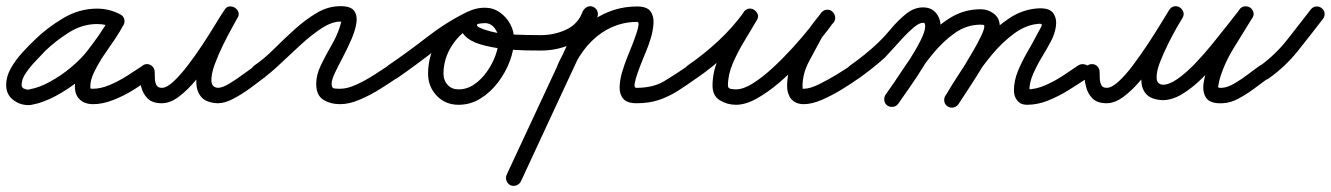

<svg xmlns="http://www.w3.org/2000/svg" viewBox="-32 -310 4318 623"><path d="M359 -263Q368 -258 371 -248.5Q374 -239 369 -229Q364 -220 354.5 -217Q345 -214 335 -219Q322 -226 310.5 -229Q299 -232 283 -232Q235 -232 191.5 -204.5Q148 -177 115 -145Q104 -133 85.5 -114Q67 -95 52.5 -74Q38 -53 38 -34Q38 -26 45.5 -22.5Q53 -19 60 -19Q62 -19 63 -20Q94 -25 130.5 -45Q167 -65 198.5 -91.5Q230 -118 249 -142Q270 -169 289 -196Q308 -223 324 -252Q330 -263 339.5 -264.5Q349 -266 358 -262Q366 -258 370 -249Q374 -240 368 -229Q362 -216 355 -205Q355 -205 355 -206Q355 -206 355 -206Q353 -202 350 -197.5Q347 -193 344 -188Q344 -188 344 -188Q344 -188 344 -188Q332 -170 319.5 -152Q307 -134 295 -116Q295 -116 295 -116Q295 -115 295 -115Q284 -98 272.5 -74Q261 -50 261 -29Q261 -23 262 -22.5Q263 -22 270 -22Q295 -22 324.5 -34.5Q354 -47 382 -65Q410 -83 431 -97Q431 -97 431 -97Q431 -97 431 -97Q439 -103 449 -101.5Q459 -100 465 -91Q471 -83 469.5 -73Q468 -63 459 -57Q434 -39 402 -19Q370 1 335.5 14.5Q301 28 270 28Q243 28 227 13Q211 -2 211 -29Q211 -57 224.5 -88Q238 -119 253 -143Q253 -143 253 -142Q253 -142 253 -142Q264 -161 277 -179Q290 -197 302 -216Q302 -216 302 -216Q302 -216 302 -216Q305 -220 307.5 -224Q310 -228 313 -232Q313 -232 313 -232Q313 -233 313 -233Q319 -241 324 -251Q329 -262 338.5 -263.5Q348 -265 357 -261Q365 -257 369.5 -248Q374 -239 368 -228Q351 -197 331 -168.5Q311 -140 289 -112Q266 -82 229 -52Q192 -22 150.5 0.5Q109 23 71 30Q66 31 60 31Q32 31 10 13.5Q-12 -4 -12 -34Q-12 -62 3.5 -89Q19 -116 40.5 -139.5Q62 -163 81 -181Q121 -220 173 -251Q225 -282 283 -282Q323 -282 359 -263Q359 -263 359 -263Q359 -263 359 -263Z M420 -77Q420 -87 427.5 -94.5Q435 -102 445 -102Q455 -102 462.5 -94.5Q470 -87 470 -77Q470 -68 470.5 -55.5Q471 -43 475.5 -34Q480 -25 493 -25Q509 -25 531 -45.5Q553 -66 577.5 -98Q602 -130 625 -165Q648 -200 666.5 -230.5Q685 -261 696 -277Q702 -288 712 -289Q722 -290 730 -285Q738 -280 741.5 -271Q745 -262 738 -251Q735 -245 721.5 -221Q708 -197 692 -164.5Q676 -132 664.5 -100.5Q653 -69 654 -47.5Q655 -26 676 -25Q676 -25 676 -25Q675 -25 675 -25Q690 -25 713.5 -39.5Q737 -54 760 -71Q783 -88 796 -97Q796 -97 796 -97Q796 -97 796 -97Q804 -103 814.5 -101.5Q825 -100 830 -91Q836 -83 834.5 -72.5Q833 -62 824 -57Q806 -43 780 -24Q754 -5 726 10Q698 25 675 25Q675 25 674 25Q674 25 674 25Q636 23 620.5 4Q605 -15 605 -44.5Q605 -74 616 -108.5Q627 -143 642.5 -176.5Q658 -210 672.5 -236.5Q687 -263 696 -277Q702 -287 712 -288.5Q722 -290 730 -285Q738 -280 741.5 -270.5Q745 -261 738 -251Q724 -228 703.5 -194Q683 -160 657.5 -122Q632 -84 604 -50.5Q576 -17 548 4Q520 25 493 25Q463 25 447.5 10Q432 -5 426 -28.5Q420 -52 420 -77Q420 -77 420 -77Q420 -77 420 -77Z M787 -63Q782 -71 783.5 -81.5Q785 -92 794 -98Q825 -119 857.5 -151.5Q890 -184 925 -215.5Q960 -247 996.5 -268.5Q1033 -290 1073 -290Q1106 -290 1117 -275Q1128 -260 1124.5 -236Q1121 -212 1108.5 -183Q1096 -154 1081 -125.5Q1066 -97 1055 -74Q1044 -51 1044 -38Q1044 -24 1052.5 -23Q1061 -22 1072 -22Q1095 -22 1124.5 -35.5Q1154 -49 1182 -67Q1210 -85 1228 -97Q1236 -103 1246.5 -101.5Q1257 -100 1262 -91Q1268 -83 1266.5 -72.5Q1265 -62 1256 -57Q1233 -41 1201 -21Q1169 -1 1135 13.5Q1101 28 1072 28Q1040 28 1017 13.5Q994 -1 994 -38Q994 -67 1009.5 -99Q1025 -131 1043 -162Q1061 -193 1070 -221Q1074 -236 1075 -238Q1076 -240 1073 -240Q1045 -240 1012 -218.5Q979 -197 944.5 -165.5Q910 -134 878.5 -104Q847 -74 822 -56Q814 -51 803.5 -52.5Q793 -54 787 -63Z M1221 -63Q1216 -71 1217.5 -81.5Q1219 -92 1228 -98Q1291 -141 1353.5 -189.5Q1416 -238 1485 -272Q1497 -277 1505.5 -273Q1514 -269 1518 -260Q1523 -251 1520.5 -241.5Q1518 -232 1507 -227Q1463 -206 1435 -163Q1407 -120 1407 -71Q1407 -49 1420.5 -34.5Q1434 -20 1456 -20Q1483 -20 1506.5 -36Q1530 -52 1548 -77.5Q1566 -103 1576 -131Q1586 -159 1586 -183Q1586 -201 1573.5 -218Q1561 -235 1541 -235Q1538 -235 1527.5 -234Q1517 -233 1516 -230Q1516 -230 1516 -230Q1516 -230 1516 -230Q1514 -225 1524 -220.5Q1534 -216 1537 -215Q1579 -200 1629 -198Q1679 -196 1723 -196Q1733 -196 1740.5 -188.5Q1748 -181 1748 -171Q1748 -161 1740.5 -153.5Q1733 -146 1723 -146Q1708 -146 1674 -146.5Q1640 -147 1600.5 -151.5Q1561 -156 1527 -166Q1493 -176 1475 -195.5Q1457 -215 1468 -246Q1468 -246 1468 -246Q1468 -246 1468 -246Q1476 -269 1497.5 -277Q1519 -285 1541 -285Q1568 -285 1589.5 -270Q1611 -255 1623.5 -232Q1636 -209 1636 -183Q1636 -148 1622 -111Q1608 -74 1583.5 -42Q1559 -10 1526.5 10Q1494 30 1456 30Q1413 30 1385 0.5Q1357 -29 1357 -71Q1357 -134 1393 -190Q1429 -246 1486 -272Q1497 -277 1506 -273Q1515 -269 1519 -260Q1523 -252 1520.5 -242Q1518 -232 1507 -227Q1440 -194 1379 -146.5Q1318 -99 1256 -56Q1248 -51 1237.5 -52.5Q1227 -54 1221 -63Z M1723 -146Q1713 -146 1705.5 -153.5Q1698 -161 1698 -171Q1698 -181 1705.5 -188.5Q1713 -196 1723 -196Q1766 -196 1804.5 -213.5Q1843 -231 1860 -274Q1864 -283 1873.5 -287.5Q1883 -292 1892 -288Q1902 -284 1906 -274.5Q1910 -265 1906 -255Q1883 -198 1832.5 -172Q1782 -146 1723 -146Q1723 -146 1723 -146Q1723 -146 1723 -146ZM1860 -275Q1865 -284 1874.5 -288Q1884 -292 1894 -287Q1903 -283 1906.5 -273Q1910 -263 1906 -254Q1844 -121 1782 12Q1720 145 1658 279Q1653 288 1643.5 291.5Q1634 295 1624 291Q1615 286 1611.5 276.5Q1608 267 1612 257Q1674 124 1736 -9Q1798 -142 1860 -275Q1860 -275 1860 -275Q1860 -275 1860 -275ZM1818 -68Q1815 -58 1805.5 -54Q1796 -50 1786 -54Q1776 -57 1772 -66.5Q1768 -76 1772 -86Q1790 -133 1820.5 -174.5Q1851 -216 1893 -245Q1958 -289 2035 -289Q2067 -289 2078.5 -273.5Q2090 -258 2088.5 -234Q2087 -210 2079.5 -185.5Q2072 -161 2065 -145Q2061 -135 2053 -115.5Q2045 -96 2037.5 -75Q2030 -54 2027.5 -39.5Q2025 -25 2033 -25Q2087 -25 2123 -46.5Q2159 -68 2201 -97Q2201 -97 2201 -97Q2201 -97 2201 -97Q2209 -103 2219 -101.5Q2229 -100 2235 -91Q2241 -83 2239.5 -73Q2238 -63 2229 -57Q2197 -34 2168 -15.5Q2139 3 2107 14Q2075 25 2033 25Q2003 25 1990.5 10.5Q1978 -4 1978.5 -27Q1979 -50 1986.5 -75.5Q1994 -101 2003.5 -124.5Q2013 -148 2019 -163Q2021 -168 2025.5 -180Q2030 -192 2034.5 -206Q2039 -220 2040 -229.5Q2041 -239 2035 -239Q1974 -239 1921 -204Q1885 -179 1859.5 -143.5Q1834 -108 1818 -68Q1818 -68 1818 -68Q1818 -68 1818 -68Z M2228 -56Q2220 -51 2209.5 -52.5Q2199 -54 2193 -63Q2188 -71 2189.5 -81.5Q2191 -92 2200 -98Q2251 -133 2298 -176.5Q2345 -220 2382 -271Q2389 -281 2398.5 -282Q2408 -283 2415 -278Q2423 -273 2426.5 -264Q2430 -255 2424 -245Q2406 -214 2384 -178Q2362 -142 2346 -105Q2330 -68 2330 -32Q2330 -23 2340 -21.5Q2350 -20 2356 -20Q2380 -20 2411 -39.5Q2442 -59 2475 -89.5Q2508 -120 2539 -154Q2570 -188 2594.5 -218.5Q2619 -249 2633 -267Q2640 -277 2650 -277.5Q2660 -278 2667 -272Q2675 -266 2677.5 -256.5Q2680 -247 2673 -237Q2662 -225 2651.5 -212Q2641 -199 2633 -185Q2633 -185 2633 -185Q2633 -185 2633 -185Q2614 -150 2593 -110.5Q2572 -71 2572 -30Q2572 -24 2573 -21Q2573 -21 2573 -22Q2573 -22 2573 -22Q2575 -18 2572.5 -18Q2570 -18 2569.5 -20Q2569 -22 2576 -22Q2596 -22 2625.5 -36.5Q2655 -51 2683.5 -68.5Q2712 -86 2728 -97Q2736 -103 2746.5 -101.5Q2757 -100 2762 -91Q2768 -83 2766.5 -72.5Q2765 -62 2756 -57Q2735 -42 2703 -22Q2671 -2 2637 13Q2603 28 2576 28Q2543 28 2529 2Q2529 2 2529 2Q2529 1 2529 1Q2522 -12 2522 -30Q2522 -79 2544.5 -123Q2567 -167 2589 -209Q2589 -209 2589 -209Q2589 -209 2589 -209Q2598 -225 2610 -239.5Q2622 -254 2633 -269Q2641 -278 2651 -278.5Q2661 -279 2668 -273Q2675 -267 2677.5 -257.5Q2680 -248 2673 -239Q2657 -215 2629 -181Q2601 -147 2567 -110Q2533 -73 2496 -41.5Q2459 -10 2423 10Q2387 30 2356 30Q2328 30 2304 15.5Q2280 1 2280 -32Q2280 -73 2296.5 -114.5Q2313 -156 2336.5 -195Q2360 -234 2380 -269Q2386 -280 2396 -280.5Q2406 -281 2414 -276Q2422 -271 2425.5 -261.5Q2429 -252 2422 -243Q2384 -188 2333.5 -141Q2283 -94 2228 -56Q2228 -56 2228 -56Q2228 -56 2228 -56Z M2720 -63Q2715 -71 2716.5 -81.5Q2718 -92 2727 -98Q2776 -132 2818 -172Q2837 -190 2859.5 -217Q2882 -244 2908 -265Q2934 -286 2963 -286Q2990 -286 3005 -268Q3020 -250 3020 -224Q3020 -201 3004 -167Q2988 -133 2965 -95.5Q2942 -58 2919 -25.5Q2896 7 2883 26Q2883 26 2883 26Q2883 26 2883 26Q2877 35 2866.5 36.5Q2856 38 2848 33Q2839 27 2837.5 16.5Q2836 6 2841 -2Q2852 -17 2873 -47Q2894 -77 2916.5 -112Q2939 -147 2954.5 -177.5Q2970 -208 2970 -224Q2970 -229 2969 -232.5Q2968 -236 2963 -236Q2951 -236 2933.5 -221.5Q2916 -207 2897.5 -187Q2879 -167 2863 -149Q2847 -131 2839 -123Q2800 -88 2755 -56Q2747 -51 2736.5 -52.5Q2726 -54 2720 -63ZM2883 26Q2877 35 2866.5 36.5Q2856 38 2848 33Q2839 27 2837.5 16.5Q2836 6 2841 -2Q2869 -41 2900.5 -89Q2932 -137 2969 -180.5Q3006 -224 3051 -252Q3096 -280 3150 -280Q3174 -280 3193 -265.5Q3212 -251 3212 -225Q3212 -204 3196.5 -169.5Q3181 -135 3158 -97Q3135 -59 3113 -25.5Q3091 8 3078 28Q3078 28 3078 28Q3078 28 3078 28Q3072 36 3062 38.5Q3052 41 3043 35Q3035 29 3032.5 19Q3030 9 3036 0Q3043 -11 3058 -34Q3073 -57 3090.5 -85.5Q3108 -114 3124.5 -142.5Q3141 -171 3151.5 -193Q3162 -215 3162 -225Q3162 -229 3157.5 -229.5Q3153 -230 3150 -230Q3105 -230 3066.5 -203Q3028 -176 2994.5 -135Q2961 -94 2933 -50.5Q2905 -7 2883 26Q2883 26 2883 26Q2883 26 2883 26ZM3078 27Q3073 36 3063 38.5Q3053 41 3044 36Q3035 31 3032.5 21Q3030 11 3035 2Q3058 -37 3089.5 -85Q3121 -133 3160 -177.5Q3199 -222 3244 -251.5Q3289 -281 3340 -283Q3375 -284 3386.5 -266Q3398 -248 3394 -223Q3390 -198 3378 -176Q3366 -153 3349.5 -126Q3333 -99 3320.5 -70.5Q3308 -42 3308 -16Q3308 -12 3307 -14.5Q3306 -17 3303 -19Q3301 -20 3300 -20Q3329 -20 3359 -33Q3389 -46 3416.5 -64Q3444 -82 3467 -98Q3475 -103 3485.5 -101.5Q3496 -100 3502 -91Q3507 -83 3505.5 -72.5Q3504 -62 3495 -56Q3468 -38 3436 -18Q3404 2 3369.5 16Q3335 30 3300 30Q3280 30 3269 16.5Q3258 3 3258 -16Q3258 -48 3271 -79.5Q3284 -111 3302 -142Q3320 -173 3334 -200Q3340 -211 3346 -222Q3352 -233 3342 -233Q3300 -231 3260.5 -202.5Q3221 -174 3186.5 -132.5Q3152 -91 3124.5 -47.5Q3097 -4 3078 27Q3078 27 3078 27Q3078 27 3078 27Z M3511 -102Q3522 -102 3529 -94.5Q3536 -87 3536 -77Q3536 -68 3536.5 -55.5Q3537 -43 3541.5 -34Q3546 -25 3559 -25Q3575 -25 3597.5 -45.5Q3620 -66 3644 -98Q3668 -130 3691.5 -165.5Q3715 -201 3733.5 -231.5Q3752 -262 3762 -278Q3769 -288 3778.5 -289.5Q3788 -291 3796 -286Q3804 -281 3807.5 -271.5Q3811 -262 3805 -252Q3801 -246 3787.5 -222.5Q3774 -199 3758.5 -168Q3743 -137 3731.5 -107Q3720 -77 3721 -56.5Q3722 -36 3742 -35Q3742 -35 3742 -35Q3741 -35 3741 -35Q3762 -35 3789 -54Q3816 -73 3845 -103Q3874 -133 3901.5 -167Q3929 -201 3952.5 -231Q3976 -261 3991 -280Q3998 -289 4007.5 -289.5Q4017 -290 4025 -285Q4032 -280 4035 -270.5Q4038 -261 4031 -251Q4003 -206 3970.5 -153Q3938 -100 3924 -47Q3921 -34 3920.5 -29Q3920 -24 3933 -25Q3951 -26 3974 -39.5Q3997 -53 4018.5 -69.5Q4040 -86 4056 -97Q4064 -103 4074 -101.5Q4084 -100 4090 -91Q4096 -83 4094.5 -73Q4093 -63 4084 -57Q4064 -42 4039 -23.5Q4014 -5 3987.5 9.5Q3961 24 3935 25Q3896 27 3882.5 8.5Q3869 -10 3873.5 -41Q3878 -72 3893.5 -108.5Q3909 -145 3929 -180.5Q3949 -216 3966 -242Q3983 -268 3989 -278Q3995 -288 4005 -288Q4015 -288 4023 -282Q4031 -277 4034 -267.5Q4037 -258 4030 -249Q4011 -225 3985.5 -191.5Q3960 -158 3930 -122.5Q3900 -87 3868 -55.5Q3836 -24 3803.5 -4.5Q3771 15 3741 15Q3741 15 3741 15Q3740 15 3740 15Q3703 13 3687 -5Q3671 -23 3671.5 -51.5Q3672 -80 3682.5 -113.5Q3693 -147 3708.5 -179Q3724 -211 3739 -237.5Q3754 -264 3762 -277Q3768 -288 3778 -289Q3788 -290 3796 -285Q3804 -280 3807.5 -271Q3811 -262 3804 -251Q3791 -229 3770 -194.5Q3749 -160 3723.5 -122Q3698 -84 3670 -50.5Q3642 -17 3613.5 4Q3585 25 3559 25Q3529 25 3513.5 10Q3498 -5 3492 -28.5Q3486 -52 3486 -77Q3486 -88 3493.5 -95Q3501 -102 3511 -102Z M4050 -61Q4044 -70 4045.5 -80Q4047 -90 4056 -96Q4106 -132 4145 -181.5Q4184 -231 4221 -279Q4228 -288 4238 -289Q4248 -290 4256 -284Q4265 -277 4266 -267Q4267 -257 4261 -249Q4221 -197 4179.5 -145Q4138 -93 4084 -55Q4076 -49 4066 -51Q4056 -53 4050 -61Z"/></svg>

Font: FRB American Cursive Semibold
Style: Italic
Weight: 600
Italic angle: -25°
Version: Version 2.0;Modular Font Editor K font №1